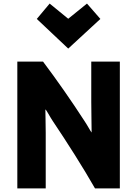

<svg xmlns="http://www.w3.org/2000/svg" viewBox="-20 -1045 767 1075"><path d="M258 -1025 362 -940 467 -1025 542 -939 362 -773 186 -939ZM651 10H512C446 -106 355 -249 275 -368C258 -393 239 -432 234 -432C234 -409 236 -349 236 -301V10H77V-700H221C295 -602 381 -479 454 -366C472 -339 486 -311 493 -303C493 -342 491 -415 491 -475V-700H651Z"/></svg>

Font: Repo ExtraBold
Style: Bold
Weight: 700
Designer: Stefan Peev
Foundry: Context Ltd
Version: Version 1.502